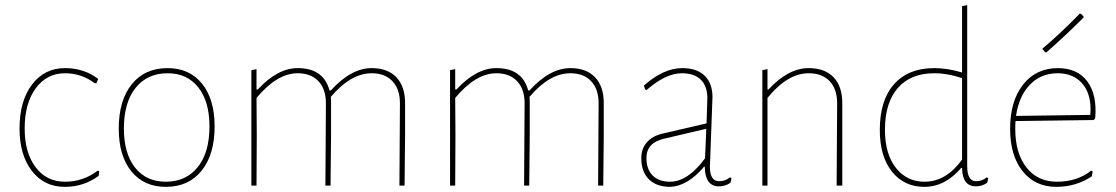

<svg xmlns="http://www.w3.org/2000/svg" viewBox="-20 -722 4340 747"><path d="M233 -457Q307 -457 362 -415L355 -398H349Q297 -437 233 -437Q162 -437 119 -378.5Q76 -320 76 -222Q76 -128 118.5 -71.5Q161 -15 233 -15Q304 -15 360 -58L366 -56L364 -38Q306 5 232 5Q152 5 104 -57Q56 -119 56 -222Q56 -329 104.5 -393Q153 -457 233 -457Z M632 -457Q717 -457 766 -396.5Q815 -336 815 -230Q815 -121 764.5 -58Q714 5 625 5Q540 5 491 -55.5Q442 -116 442 -222Q442 -331 492.5 -394Q543 -457 632 -457ZM632 -437Q553 -437 507.5 -380Q462 -323 462 -222Q462 -125 505.5 -70Q549 -15 625 -15Q704 -15 749.5 -72Q795 -129 795 -230Q795 -327 751.5 -382Q708 -437 632 -437Z M978 -453V-374H983Q1060 -457 1138 -457Q1239 -457 1262 -370H1267Q1346 -457 1426 -457Q1488 -457 1522 -421.5Q1556 -386 1556 -321V-194L1554 0H1534L1536 -320Q1536 -375 1507 -406Q1478 -437 1426 -437Q1345 -437 1267 -345Q1268 -337 1268 -321V-194L1266 0H1246L1248 -320Q1248 -375 1219 -406Q1190 -437 1138 -437Q1058 -437 978 -341L979 -196L978 0H958V-449Z M1751 -453V-374H1756Q1833 -457 1911 -457Q2012 -457 2035 -370H2040Q2119 -457 2199 -457Q2261 -457 2295 -421.5Q2329 -386 2329 -321V-194L2327 0H2307L2309 -320Q2309 -375 2280 -406Q2251 -437 2199 -437Q2118 -437 2040 -345Q2041 -337 2041 -321V-194L2039 0H2019L2021 -320Q2021 -375 1992 -406Q1963 -437 1911 -437Q1831 -437 1751 -341L1752 -196L1751 0H1731V-449Z M2634 -457Q2691 -457 2721.5 -427.5Q2752 -398 2752 -344Q2752 -332 2747 -209Q2742 -86 2742 -73Q2742 -17 2778 -17Q2802 -17 2820 -32L2826 -29L2822 -11Q2802 3 2777 3Q2723 3 2722 -73H2719Q2655 2 2588 5Q2534 5 2504.5 -24.5Q2475 -54 2475 -107Q2475 -143 2496.5 -168Q2518 -193 2557 -202L2729 -242L2732 -340Q2732 -387 2706.5 -412Q2681 -437 2633 -437Q2570 -437 2496 -372L2490 -374L2485 -389Q2562 -457 2634 -457ZM2728 -221 2562 -182Q2495 -166 2495 -107Q2495 -64 2519 -39.5Q2543 -15 2587 -15Q2656 -15 2723 -106Z M2966 -453V-374H2970Q3047 -457 3126 -457Q3189 -457 3223 -421.5Q3257 -386 3257 -321V0H3235L3237 -320Q3237 -375 3208 -406Q3179 -437 3126 -437Q3044 -437 2966 -341V0H2946V-449Z M3743 -702V-75Q3743 -17 3778 -17Q3801 -17 3819 -32L3825 -29L3821 -11Q3801 3 3777 3Q3724 3 3723 -69H3720Q3657 5 3576 5Q3498 5 3450.5 -54Q3403 -113 3403 -217Q3403 -332 3458.5 -394.5Q3514 -457 3615 -457Q3666 -457 3723 -440V-698ZM3615 -437Q3523 -437 3473 -379.5Q3423 -322 3423 -217Q3423 -123 3465.5 -69Q3508 -15 3577 -15Q3661 -15 3723 -101V-418Q3668 -437 3615 -437Z M4181 -669 4186 -668 4196 -658 4195 -653Q4126 -584 4051 -518L4046 -519L4035 -532Q4104 -590 4181 -669ZM4090 5Q4007 5 3958.5 -56Q3910 -117 3910 -221Q3910 -329 3960.5 -393Q4011 -457 4096 -457Q4172 -457 4210.5 -405Q4249 -353 4241 -262L4235 -255L3931 -251Q3930 -242 3930 -221Q3930 -126 3973.5 -70.5Q4017 -15 4092 -15Q4171 -15 4225 -58L4231 -56L4228 -36Q4166 5 4090 5ZM4095 -437Q4030 -437 3987 -392.5Q3944 -348 3933 -271L4222 -275L4223 -296Q4223 -362 4188.5 -399.5Q4154 -437 4095 -437Z"/></svg>

Font: Alegreya Sans SC Thin
Style: Regular
Weight: 100
Designer: Juan Pablo del Peral
Foundry: Huerta Tipografica
Version: Version 2.007